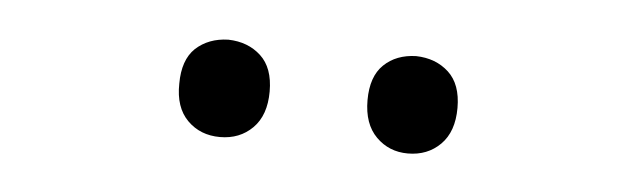

<svg xmlns="http://www.w3.org/2000/svg" viewBox="-25 -775 627 189"><g transform="rotate(5 288.5 -680.0)"><path d="M380.9 -728Q400.4 -727.5 413.1 -715.8Q425.8 -704.1 425.8 -680.7Q425.8 -657.2 413.1 -644.5Q400.4 -631.8 380.9 -631.8Q362.3 -631.8 349.6 -644.5Q336.9 -657.2 336.9 -680.7Q336.9 -704.1 349.1 -715.8Q361.3 -727.5 380.9 -728ZM195.3 -728Q214.8 -727.5 227.5 -715.8Q240.2 -704.1 240.2 -680.7Q240.2 -657.2 227.5 -644.5Q214.8 -631.8 195.3 -631.8Q175.8 -631.8 163.1 -644.5Q150.4 -657.2 150.9 -680.7Q150.9 -704.1 163.1 -715.8Q175.8 -727.5 195.3 -728Z"/></g></svg>

Font: OpenSansHebrew-Regular
Style: Regular
Weight: 400
Foundry: Ascender Corporation, Yanek Iontef
Version: Version 2.001;PS 002.001;hotconv 1.0.70;makeotf.lib2.5.58329